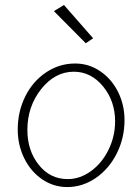

<svg xmlns="http://www.w3.org/2000/svg" viewBox="-20 -757 565 777"><path d="M356.9 -602.1 238.8 -736.8 198.2 -711.9 327.1 -582ZM252 0Q314 0 367.4 -36.6Q420.9 -73.2 452.4 -135.7Q483.9 -198.2 483.9 -271Q483.9 -332.5 457.8 -385Q431.6 -437.5 385.5 -468.8Q339.4 -500 284.2 -500Q220.2 -500 166.5 -464.1Q112.8 -428.2 82.3 -366.9Q51.8 -305.7 51.8 -232.9Q51.8 -170.4 77.9 -116.9Q104 -63.5 150.1 -31.7Q196.3 0 252 0ZM278.8 -466.8Q348.1 -466.8 397 -407.5Q445.8 -348.1 445.8 -266.1Q445.8 -204.6 418.9 -150.4Q392.1 -96.2 347.7 -64.2Q303.2 -32.2 253.9 -32.2Q182.6 -32.2 136.7 -90.1Q90.8 -147.9 90.8 -231Q90.8 -326.2 146.7 -396.5Q202.6 -466.8 278.8 -466.8Z"/></svg>

Font: Comic Neue Angular Light
Style: Regular
Weight: 300
Designer: Craig Rozynski
Foundry: Craig Rozynski
Version: Version 2.003